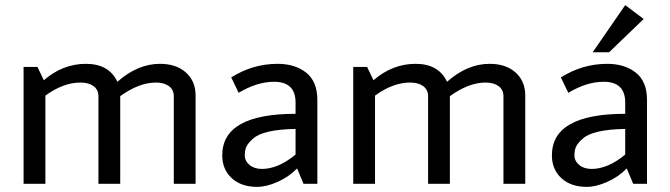

<svg xmlns="http://www.w3.org/2000/svg" viewBox="-20 -717 2612 749"><path d="M151 -404Q225 -468 315 -468Q405 -468 438 -398Q517 -468 604 -468Q668 -468 705.5 -434Q743 -400 743 -345V0H658V-341Q658 -367 639 -381Q620 -395 588 -395Q523 -395 449 -342V0H364V-341Q364 -367 345 -381Q326 -395 294 -395Q227 -395 157 -344V0H72V-456H126Z M1133 -273V-317Q1133 -398 1049 -398Q983 -398 911 -355L882 -415Q966 -468 1063 -468Q1131 -468 1174.5 -433.5Q1218 -399 1218 -327V0H1164L1139 -60Q1107 -27 1063 -7.5Q1019 12 983 12Q921 12 884 -22Q847 -56 847 -111Q847 -273 1133 -273ZM1002 -58Q1065 -58 1133 -114V-214Q1007 -212 967 -176Q948 -159 941.5 -145.5Q935 -132 935 -110.5Q935 -89 953.5 -73.5Q972 -58 1002 -58Z M1437 -404Q1511 -468 1601 -468Q1691 -468 1724 -398Q1803 -468 1890 -468Q1954 -468 1991.5 -434Q2029 -400 2029 -345V0H1944V-341Q1944 -367 1925 -381Q1906 -395 1874 -395Q1809 -395 1735 -342V0H1650V-341Q1650 -367 1631 -381Q1612 -395 1580 -395Q1513 -395 1443 -344V0H1358V-456H1412Z M2419 -273V-317Q2419 -398 2335 -398Q2269 -398 2197 -355L2168 -415Q2252 -468 2349 -468Q2417 -468 2460.5 -433.5Q2504 -399 2504 -327V0H2450L2425 -60Q2393 -27 2349 -7.5Q2305 12 2269 12Q2207 12 2170 -22Q2133 -56 2133 -111Q2133 -273 2419 -273ZM2288 -58Q2351 -58 2419 -114V-214Q2293 -212 2253 -176Q2234 -159 2227.5 -145.5Q2221 -132 2221 -110.5Q2221 -89 2239.5 -73.5Q2258 -58 2288 -58ZM2356 -513H2292L2419 -697L2491 -643Z"/></svg>

Font: Average Sans
Style: Regular
Weight: 400
Designer: Eduardo Rodriguez Tunni
Foundry: Eduardo Rodriguez Tunni
Version: Version 1.001